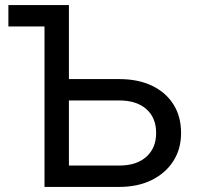

<svg xmlns="http://www.w3.org/2000/svg" viewBox="-20 -735 773 755"><path d="M155 0V-643L167 -631H13V-715H251V-72L239 -84H449Q517 -84 555.5 -118.5Q594 -153 594 -212Q594 -272 555.5 -306Q517 -340 449 -340H217V-424H449Q523 -424 577.5 -398Q632 -372 662 -324.5Q692 -277 692 -212Q692 -149 661.5 -101.5Q631 -54 576.5 -27Q522 0 449 0Z"/></svg>

Font: Wix Madefor Display Medium
Style: Regular
Weight: 500
Designer: Dalton Maag Ltd
Foundry: Dalton Maag Ltd
Version: Version 3.100